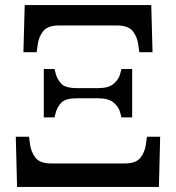

<svg xmlns="http://www.w3.org/2000/svg" viewBox="-20 -734 691 754"><path d="M72 -529 77 -714H574L579 -529H527L523 -559Q519 -589 501.5 -611.5Q484 -634 439 -634H212Q167 -634 149.5 -611.5Q132 -589 128 -559L124 -529ZM152 -273V-463H194L199 -444Q205 -422 221 -405Q237 -388 282 -388H367Q407 -388 427 -405.5Q447 -423 452 -444L457 -463H499V-273H457L452 -292Q447 -313 427 -330.5Q407 -348 367 -348H282Q237 -348 221 -331Q205 -314 199 -292L194 -273ZM47 0 42 -197H94L98 -167Q102 -137 119.5 -114.5Q137 -92 182 -92H469Q514 -92 531.5 -114.5Q549 -137 553 -167L557 -197H609L604 0Z"/></svg>

Font: NotoSerif-Regular
Style: Regular
Weight: 400
Designer: Monotype Design Team
Foundry: Monotype Imaging Inc.
Version: Version 2.007; ttfautohint (v1.8) -l 8 -r 50 -G 200 -x 14 -D